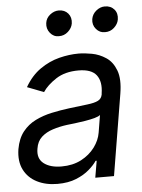

<svg xmlns="http://www.w3.org/2000/svg" viewBox="-54 -793 625 848"><g transform="rotate(-5 258.5 -368.5)"><path d="M167 12.7Q115.2 12.7 76.2 -7.1Q37.1 -26.9 18.3 -64.5Q-0.5 -102.1 7.8 -155.3Q16.1 -202.1 39.3 -231.4Q62.5 -260.7 96.2 -277.3Q129.9 -293.9 168.7 -302.2Q207.5 -310.5 246.1 -315.4Q296.9 -321.8 328.4 -325.4Q359.9 -329.1 376 -337.2Q392.1 -345.2 395.5 -365.2V-368.2Q403.8 -420.4 381.6 -449.5Q359.4 -478.5 301.8 -478.5Q242.2 -478.5 202.1 -452.4Q162.1 -426.3 142.6 -396.5L69.3 -424.8Q98.1 -474.6 138.4 -502.4Q178.7 -530.3 223.1 -541.5Q267.6 -552.7 308.6 -552.7Q335 -552.7 367.9 -546.6Q400.9 -540.5 429.9 -521.2Q459 -502 473.6 -463.1Q488.3 -424.3 477.5 -359.4L418 0H335L347.7 -74.2H342.8Q331.5 -56.6 308.3 -36.4Q285.2 -16.1 250 -1.7Q214.8 12.7 167 12.7ZM191.4 -62.5Q241.2 -62.5 278.6 -82Q315.9 -101.6 338.9 -132.6Q361.8 -163.6 367.2 -197.3L379.9 -274.4Q373.5 -268.1 354.7 -262.9Q335.9 -257.8 312.3 -253.9Q288.6 -250 266.1 -247.3Q243.7 -244.6 230.5 -243.2Q197.3 -238.8 167.5 -229.2Q137.7 -219.7 117.2 -201.2Q96.7 -182.6 91.8 -150.4Q84 -106.9 112.5 -84.7Q141.1 -62.5 191.4 -62.5ZM229.5 -636.7Q206.1 -636.2 190.7 -655.3Q175.3 -674.3 178.7 -699.2Q181.6 -721.2 199.7 -735.6Q217.8 -750 238.3 -750Q264.6 -750 279.8 -732.2Q294.9 -714.4 291 -687.5Q287.6 -667.5 270.3 -651.9Q252.9 -636.2 229.5 -636.7ZM433.6 -636.7Q410.6 -636.2 394.8 -654.8Q378.9 -673.3 382.8 -699.2Q386.7 -721.2 404.5 -735.6Q422.4 -750 442.4 -750Q469.2 -750 484.4 -732.2Q499.5 -714.4 495.1 -687.5Q491.7 -667.5 474.6 -651.9Q457.5 -636.2 433.6 -636.7Z"/></g></svg>

Font: Inter Tight
Style: Italic
Weight: 400
Italic angle: -9.39999°
Designer: Rasmus Andersson
Foundry: rsms
Version: Version 3.002